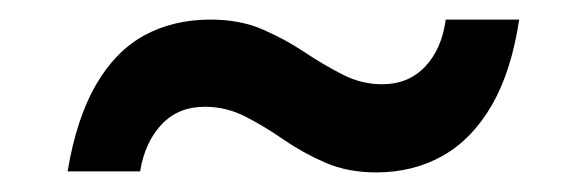

<svg xmlns="http://www.w3.org/2000/svg" viewBox="-20 -417 599 196"><path d="M364 -241Q335 -241 312 -251Q289 -261 269.5 -274.5Q250 -288 230.5 -298Q211 -308 189 -308Q162 -308 145 -290Q128 -272 123 -242H49Q58 -296 78 -330.5Q98 -365 127.5 -381Q157 -397 195 -397Q225 -397 248 -387Q271 -377 290.5 -364Q310 -351 329.5 -341Q349 -331 370 -331Q397 -331 414 -349Q431 -367 435 -397H510Q502 -344 482 -309.5Q462 -275 432 -258Q402 -241 364 -241Z"/></svg>

Font: DM Sans 28pt Medium
Style: Regular
Weight: 500
Version: Version 4.004;gftools[0.9.30]